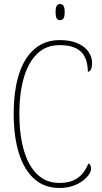

<svg xmlns="http://www.w3.org/2000/svg" viewBox="-20 -923 504 953"><path d="M275 10Q200 10 149.5 -35.5Q99 -81 73.5 -163.5Q48 -246 48 -358Q48 -472 74 -554Q100 -636 151.5 -680Q203 -724 277 -724Q330 -724 365.5 -708Q401 -692 419 -666.5Q437 -641 437 -611Q437 -590 431.5 -578.5Q426 -567 416 -567Q416 -608 402 -638Q388 -668 357.5 -683.5Q327 -699 275 -699Q208 -699 163.5 -655Q119 -611 97.5 -534.5Q76 -458 76 -358Q76 -258 97.5 -180.5Q119 -103 163.5 -59Q208 -15 275 -15Q316 -15 344 -27.5Q372 -40 390 -62Q408 -84 419 -112Q426 -108 429 -101.5Q432 -95 432 -85Q432 -73 421.5 -57Q411 -41 390.5 -25.5Q370 -10 341 0Q312 10 275 10ZM278 -823Q268 -823 262 -831Q256 -839 256 -863Q256 -886 262 -894.5Q268 -903 278 -903Q289 -903 295 -894.5Q301 -886 301 -863Q301 -839 295 -831Q289 -823 278 -823Z"/></svg>

Font: Noto Serif Khmer Condensed Thin
Style: Regular
Weight: 250
Width: 3
Designer: Danh Hong and the Monotype Design Team
Foundry: Monotype Imaging Inc.
Version: Version 2.004